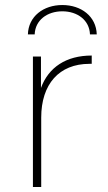

<svg xmlns="http://www.w3.org/2000/svg" viewBox="-20 -744 428 764"><path d="M228 -699C288 -699 336 -664 338 -607H365C363 -679 303 -724 228 -724C153 -724 93 -679 91 -607H118C120 -664 168 -699 228 -699ZM143 -519H111V0H144V-276C144 -409 215 -490 336 -490H345V-523C243 -523 173 -476 143 -394Z"/></svg>

Font: Talent ExtraLight
Style: Regular
Weight: 200
Designer: Mike Powis
Version: Version 1.001;hotconv 1.0.109;makeotfexe 2.5.65596